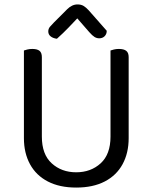

<svg xmlns="http://www.w3.org/2000/svg" viewBox="-20 -834 689 867"><path d="M324 13Q249 13 196 -14.5Q143 -42 115.5 -92.5Q88 -143 88 -210V-292H169V-217Q169 -137 213.5 -96.5Q258 -56 324 -56Q390 -56 434.5 -96.5Q479 -137 479 -217V-292H561V-210Q561 -143 533.5 -92.5Q506 -42 453 -14.5Q400 13 324 13ZM169 -251H88V-606Q93 -608 103.5 -610.5Q114 -613 126 -613Q148 -613 158.5 -604.5Q169 -596 169 -576ZM561 -251H479V-606Q484 -608 494.5 -610.5Q505 -613 517 -613Q539 -613 550 -604.5Q561 -596 561 -576ZM329 -751Q313 -734 289.5 -709.5Q266 -685 237 -659Q220 -661 209 -669.5Q198 -678 198 -692Q198 -704 205.5 -713Q213 -722 224 -733L283 -792Q305 -814 330 -814Q346 -814 357 -807.5Q368 -801 380 -788L462 -695Q462 -680 452.5 -670.5Q443 -661 428 -661Q417 -661 407 -667Q397 -673 383 -689Z"/></svg>

Font: Baloo Tamma 2
Style: Regular
Weight: 400
Designer: Divya Kowshik, Shuchita Grover and Ek Type
Foundry: Ek Type
Version: Version 1.700